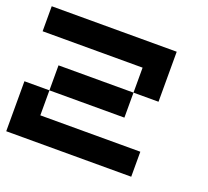

<svg xmlns="http://www.w3.org/2000/svg" viewBox="-101 -679 868 802"><g transform="rotate(20 333.5 -278.0)"><path d="M444.4 -444.4H0V-555.6H555.6V-333.3H444.4ZM444.4 -222.2H111.1V-333.3H444.4ZM111.1 -111.1H555.6V0H0V-222.2H111.1Z"/></g></svg>

Font: Pixeloid Mono
Style: Regular
Weight: 400
Monospace: yes
Designer: GGBotNet
Foundry: GGBotNet
Version: 0.5